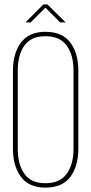

<svg xmlns="http://www.w3.org/2000/svg" viewBox="-20 -850 416 875"><path d="M187 -815 120 -748H96L178 -830H196L279 -748H254ZM187 -705Q264 -705 300.5 -656Q337 -607 337 -528V-172Q337 -93 300.5 -44Q264 5 187 5Q112 5 75.5 -44Q39 -93 39 -172V-528Q39 -607 75.5 -656Q112 -705 187 -705ZM61 -529V-171Q61 -101 91 -58Q121 -15 187 -15Q253 -15 284 -58Q315 -101 315 -171V-529Q315 -599 284 -642Q253 -685 187 -685Q121 -685 91 -642Q61 -599 61 -529Z"/></svg>

Font: TypoPRO Bebas Neue
Style: Regular
Weight: 300
Designer: Ryoichi Tsunekawa
Foundry: Ryoichi Tsunekawa
Version: Version 001.003